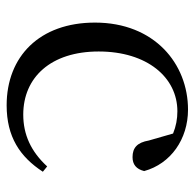

<svg xmlns="http://www.w3.org/2000/svg" viewBox="-24 -547 586 578"><g transform="rotate(90 269.0 -258.0)"><path d="M297 15C392 15 452 -25 497 -94L481 -107C436 -58 385 -35 325 -35C213 -35 135 -118 135 -262C135 -408 213 -499 315 -499C338 -499 360 -495 382 -486L403 -413C409 -378 425 -364 453 -364C475 -364 489 -375 495 -399C473 -479 399 -531 310 -531C172 -531 48 -430 48 -251C48 -84 150 15 297 15Z"/></g></svg>

Font: Harano Aji Mincho TW
Style: Regular
Weight: 400
Foundry: Masamichi Hosoda
Version: HaranoAjiMinchoTW-Regular version 20230610;ttx 4.39.4